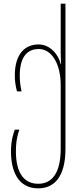

<svg xmlns="http://www.w3.org/2000/svg" viewBox="-20 -780 443 1050"><path d="M189 250C275 250 338 189 338 34V-760H312V-497C312 -475 313 -454 314 -429H312C301 -479 256 -537 191 -537C119 -537 61 -488 61 -367C61 -338 65 -309 73 -280H98C92 -307 88 -335 88 -367C88 -485 143 -512 192 -512C262 -512 312 -432 312 -315V33C312 164 266 225 189 225C110 225 67 164 67 48C67 -13 78 -50 86 -71H61C54 -54 40 -12 40 48C40 159 81 250 189 250Z"/></svg>

Font: Noto Sans Georgian ExtraCondensed Thin
Style: Regular
Weight: 100
Width: 2
Designer: Monotype Design Team, Akaki Razmadze
Foundry: Google LLC
Version: Version 2.005